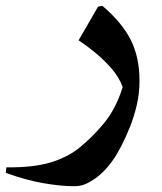

<svg xmlns="http://www.w3.org/2000/svg" viewBox="-173 -361 558 662"><path d="M180 -341Q248 -283 278 -223Q308 -163 308 -83Q308 -40 299 -0.5Q290 39 275 77Q245 151 215 193Q185 235 150 258Q130 271 115.5 276Q101 281 82 281Q36 281 -24 270.5Q-84 260 -153 235L-151 216Q-58 217 1.5 199Q61 181 102.5 147Q144 113 182 68Q226 17 250 -61Q237 -96 210.5 -126Q184 -156 154 -180.5Q124 -205 98 -222L165 -338Z"/></svg>

Font: Bona Nova SC
Style: Bold
Weight: 700
Designer: Mateusz Machalski
Foundry: Capitalics
Version: Version 4.001; ttfautohint (v1.8.4.7-5d5b)